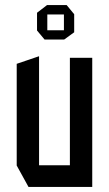

<svg xmlns="http://www.w3.org/2000/svg" viewBox="-20 -736 429 756"><path d="M255.2 0V-508.3H343.2V0H256.2ZM92.2 0 45.8 -84.2V-85.2H255.2V0ZM45.8 -85.2V-484.7L132.8 -514.3H133.8V-85.2ZM166.3 -679V-716.1H242.4L272.1 -680V-679ZM155.5 -580.3 125.8 -615.9V-616.9H231.7V-580.3ZM125.8 -616.9V-685.8L165.3 -716.1H166.3V-616.9ZM231.7 -580.3V-679H272.1V-608.9L232.7 -580.3Z"/></svg>

Font: Foldit Thin
Style: Regular
Weight: 100
Designer: Sophia Tai
Foundry: Sophia Tai
Version: Version 1.003